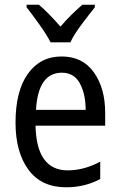

<svg xmlns="http://www.w3.org/2000/svg" viewBox="-20 -786 510 816"><path d="M330 -766Q305 -744 283.5 -723Q262 -702 237 -673Q214 -699 190 -724Q166 -749 145 -766H93V-755Q118 -723 148 -681Q178 -639 195 -606H279Q295 -640 327 -682.5Q359 -725 383 -755V-766ZM46 -265Q46 -139 101 -64.5Q156 10 261 10Q340 10 406 -25V-99Q337 -62 268 -62Q135 -62 131 -252H427V-307Q427 -411 379 -478.5Q331 -546 242 -546Q151 -546 98.5 -472.5Q46 -399 46 -265ZM344 -319H133Q142 -477 243 -477Q295 -477 319.5 -431.5Q344 -386 344 -319Z"/></svg>

Font: Noto Sans Display SemiCondensed
Style: Regular
Weight: 400
Width: 4
Designer: Monotype Design team
Foundry: Monotype Imaging Inc.
Version: 1.000